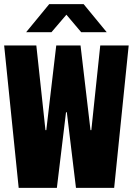

<svg xmlns="http://www.w3.org/2000/svg" viewBox="-20 -905 640 925"><path d="M70 0 0 -686H155L199 -278H203L251 -686H368L416 -278H420L463 -686H600L530 0H346L302 -364H298L254 0ZM106 -750 217 -885H383L494 -750H371L284 -853H316L228 -750Z"/></svg>

Font: Chivo Mono ExtraBold
Style: Regular
Weight: 800
Monospace: yes
Designer: Hector Gatti
Foundry: Omnibus-Type
Version: Version 1.008